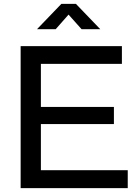

<svg xmlns="http://www.w3.org/2000/svg" viewBox="-20 -966 704 986"><path d="M86 0V-729H606V-638H190V-92H636V0ZM174 -329V-417H565V-329ZM170 -816 295 -946H370L495 -816H399L332 -891L266 -816Z"/></svg>

Font: BDO Grotesk
Style: Regular
Weight: 400
Designer: Deni Anggara
Foundry: Lokal Container
Version: Version 2.000